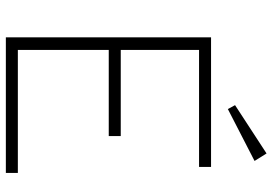

<svg xmlns="http://www.w3.org/2000/svg" viewBox="-154 -756 909 640"><g transform="rotate(90 300.0 -435.5)"><path d="M104 -685H536V-645H146V-384H433V-344H146V-41H556V-1H104ZM330 -765 491 -870 516 -830 343 -741Z"/></g></svg>

Font: Bellota Text Light
Style: Regular
Weight: 300
Designer: Kemie Guaida
Foundry: Kemie Guaida
Version: Version 4.001